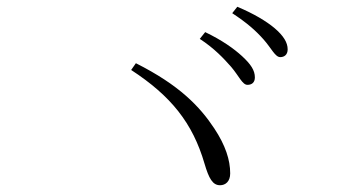

<svg xmlns="http://www.w3.org/2000/svg" viewBox="-20 -726 1040 568"><path d="M712 -475C725 -475 734 -482 734 -497C734 -518 722 -536 696 -560C672 -582 637 -607 587 -631L571 -611C614 -583 642 -553 664 -528C687 -501 697 -475 712 -475ZM631 -178C647 -178 661 -189 661 -213C661 -253 647 -296 614 -346C571 -411 511 -474 382 -539L368 -519C486 -442 550 -362 585 -242C598 -198 609 -178 631 -178ZM809 -557C821 -557 831 -564 831 -580C831 -600 819 -620 792 -643C768 -663 732 -685 682 -706L667 -687C711 -658 736 -636 760 -609C783 -583 794 -557 809 -557Z"/></svg>

Font: Source Han Serif CN VF
Style: Regular
Weight: 250
Designer: Ryoko NISHIZUKA 西塚涼子 (kana & ideographs); Frank Grießhammer (Latin, Greek & Cyrillic); Wenlong ZHANG 张文龙 (bopomofo); San
Foundry: Adobe
Version: Version 2.002;hotconv 1.1.0;makeotfexe 2.6.0